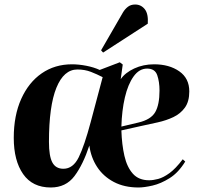

<svg xmlns="http://www.w3.org/2000/svg" viewBox="-20 -817 892 851"><path d="M663 -532Q730 -532 774.5 -501Q819 -470 819 -412Q819 -367 799.5 -340Q780 -313 748.5 -298Q717 -283 678.5 -274.5Q640 -266 603 -258L518 -239Q520 -176 531.5 -126Q543 -76 569 -47Q595 -18 641 -18Q659 -18 681.5 -24Q704 -30 731 -49.5Q758 -69 790 -111L801 -101Q771 -52 732 -27.5Q693 -3 656 5.5Q619 14 594 14Q531 14 484.5 -10.5Q438 -35 410.5 -77Q383 -119 376 -172Q348 -87 310 -36.5Q272 14 205 14Q124 14 82.5 -45.5Q41 -105 41 -206Q41 -305 74 -378.5Q107 -452 165 -492Q223 -532 299 -532Q329 -532 362.5 -525.5Q396 -519 422 -507L511 -541L524 -531L515 -466Q535 -495 575 -513.5Q615 -532 663 -532ZM687 -416Q687 -454 677 -483.5Q667 -513 632 -513Q597 -513 572 -478Q547 -443 533.5 -385Q520 -327 518 -256L594 -274Q649 -287 668 -320Q687 -353 687 -416ZM261 -69Q304 -69 329 -120Q354 -171 382 -276L435 -475Q410 -488 383 -498.5Q356 -509 323 -509Q263 -509 230 -428Q197 -347 197 -188Q197 -125 212 -97Q227 -69 261 -69ZM525 -762Q534 -777 547 -787Q560 -797 579 -797Q605 -797 621.5 -776.5Q638 -756 635 -712L437 -584L428 -594Z"/></svg>

Font: Literata 72pt
Style: Bold Italic
Weight: 700
Italic angle: -2°
Designer: Latin by Veronika Burian and Jose Scaglione. Greek by Irene Vlachou. Cyrillic by Vera Evstafieva
Foundry: TypeTogether
Version: Version 3.002